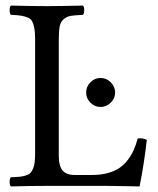

<svg xmlns="http://www.w3.org/2000/svg" viewBox="-20 -667 568 689"><path d="M361.8 0H148.9Q93.3 0 19 2Q14.6 -2.4 14.6 -14.4Q14.6 -26.4 19 -30.8Q39.1 -31.7 50 -32.7Q61 -33.7 72.3 -37.1Q83.5 -40.5 88.9 -46.1Q94.2 -51.8 98.6 -61.8Q103 -71.8 104.5 -85.4Q106 -99.1 106 -120.1V-526.9Q106 -550.8 103.3 -565.4Q100.6 -580.1 95.7 -589.8Q90.8 -599.6 79.3 -604.2Q67.9 -608.9 55.2 -610.8Q42.5 -612.8 19 -613.8Q14.6 -618.2 14.6 -630.4Q14.6 -642.6 19 -647Q99.1 -645 148.9 -645Q188 -645 277.8 -647Q282.2 -642.6 282.2 -630.4Q282.2 -618.2 277.8 -613.8Q248 -612.3 234.1 -610.1Q220.2 -607.9 208.7 -598.4Q197.3 -588.9 194.1 -571.8Q190.9 -554.7 190.9 -522.9V-108.9Q190.9 -71.3 204.6 -55.2Q218.3 -39.1 248 -39.1H311Q341.8 -39.1 366.7 -45.9Q391.6 -52.7 408.4 -64.2Q425.3 -75.7 438.5 -93Q451.7 -110.4 459.7 -128.4Q467.8 -146.5 474.1 -169.9Q491.7 -172.9 506.8 -165Q497.6 -82 481 2Q479 2 428.2 1Q377.4 0 361.8 0ZM304.4 -298.6Q289.1 -314 289.1 -335Q289.1 -356 304.4 -371.6Q319.8 -387.2 340.8 -387.2Q361.8 -387.2 377.4 -371.6Q393.1 -356 393.1 -335Q393.1 -314 377.4 -298.6Q361.8 -283.2 340.8 -283.2Q319.8 -283.2 304.4 -298.6Z"/></svg>

Font: Common Serif
Style: Regular
Weight: 400
Designer: Philipp H. Poll, Khaled Hosny
Foundry: Stefan Peev, Context Ltd.
Version: Version 1.026